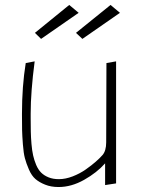

<svg xmlns="http://www.w3.org/2000/svg" viewBox="-20 -750 568 776"><path d="M121.1 -617.2 146 -592.8 297.9 -698.2 259.8 -730ZM287.1 -617.2 313 -592.8 464.8 -698.2 426.8 -730ZM104 -291Q104 -379.4 120.1 -502L84 -495.1Q68.8 -400.9 68.8 -291V-285.2Q68.8 -245.6 69.3 -223.9Q69.8 -202.1 72.5 -166.5Q75.2 -130.9 80.6 -110.6Q85.9 -90.3 96.9 -64.9Q107.9 -39.6 123.3 -26.4Q138.7 -13.2 162.4 -3.7Q186 5.9 216.8 5.9Q268.6 5.9 320.1 -23.2Q371.6 -52.2 404.8 -89.8V-2L449.2 -8.8V-502L410.2 -495.1L409.2 -174.8Q409.2 -140.1 394 -123Q383.3 -110.8 366.9 -96.4Q350.6 -82 326.7 -65.2Q302.7 -48.3 273.7 -37.1Q244.6 -25.9 217.8 -25.9Q194.3 -25.9 176.3 -33.2Q158.2 -40.5 146.2 -52.5Q134.3 -64.5 126.2 -83.5Q118.2 -102.5 113.8 -122.3Q109.4 -142.1 107.2 -168.5Q105 -194.8 104.5 -218.5Q104 -242.2 104 -272Q104 -284.7 104 -291Z"/></svg>

Font: Comic Neue Angular Light
Style: Regular
Weight: 300
Designer: Craig Rozynski
Foundry: Craig Rozynski
Version: Version 2.003